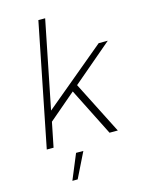

<svg xmlns="http://www.w3.org/2000/svg" viewBox="-139 -823 843 1120"><g transform="rotate(-15 283.0 -263.5)"><path d="M566 -521 326 -317 487 0H437L292 -288L129 -149L99 0H58L206 -742H247L141 -213L511 -521ZM218 63H262L187 215H155Z"/></g></svg>

Font: Gontserrat ExtraLight
Style: Italic
Weight: 275
Italic angle: -11.3°
Designer: Julieta Ulanovsky
Foundry: Julieta Ulanovsky
Version: Version 6.001